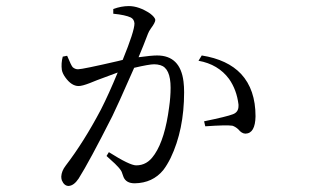

<svg xmlns="http://www.w3.org/2000/svg" viewBox="-20 -572 1040 638"><path d="M356.4 -526.4V-542Q382.8 -551.8 408.2 -551.8Q441.4 -551.8 478.5 -527.3Q495.1 -514.6 496.1 -505.9Q496.1 -497.1 481.4 -477.5Q474.6 -467.8 471.7 -460Q456.1 -418.9 440.4 -381.8Q483.4 -387.7 502 -387.7Q579.1 -387.7 589.8 -300.8Q591.8 -284.2 591.8 -265.6Q591.8 -140.6 546.9 -46.9Q535.2 -23.4 522.5 -6.8Q487.3 36.1 427.7 37.1Q399.4 37.1 390.6 16.6Q388.7 11.7 385.7 2.9Q382.8 -10.7 345.7 -43Q339.8 -48.8 334 -53.7L341.8 -66.4Q411.1 -22.5 432.6 -22.5Q468.8 -22.5 491.2 -55.7Q493.2 -57.6 494.1 -59.6Q528.3 -110.4 542 -215.8Q546.9 -250 546.9 -280.3Q546.9 -345.7 512.7 -355.5Q502.9 -358.4 492.2 -358.4Q475.6 -358.4 425.8 -346.7Q368.2 -215.8 353.5 -186.5Q276.4 -34.2 241.2 21.5Q225.6 44.9 208 45.9Q193.4 45.9 185.5 27.3Q183.6 21.5 183.6 14.6Q184.6 -3.9 198.2 -21.5Q258.8 -100.6 315.4 -208Q341.8 -259.8 371.1 -331.1Q363.3 -328.1 302.7 -305.7Q293 -301.8 278.3 -295.9Q252.9 -286.1 241.2 -286.1Q217.8 -286.1 197.3 -314.5Q187.5 -328.1 185.5 -339.8Q182.6 -361.3 188.5 -383.8L203.1 -386.7Q216.8 -353.5 221.7 -348.6Q229.5 -341.8 239.3 -341.8Q253.9 -341.8 372.1 -369.1Q380.9 -371.1 387.7 -373Q426.8 -468.8 426.8 -494.1Q425.8 -507.8 415 -513.7Q396.5 -522.5 356.4 -526.4ZM639.6 -370.1 650.4 -387.7Q736.3 -374 781.2 -326.2Q829.1 -274.4 829.1 -185.5Q828.1 -128.9 795.9 -127.9Q783.2 -127.9 771.5 -142.6Q761.7 -151.4 752 -154.3Q732.4 -157.2 662.1 -152.3L658.2 -168.9Q734.4 -184.6 753.9 -192.4Q772.5 -199.2 772.5 -219.7Q772.5 -222.7 772.5 -224.6Q766.6 -273.4 741.2 -309.6Q705.1 -358.4 639.6 -370.1Z"/></svg>

Font: GenYoMin JP Light
Style: Regular
Weight: 300
Version: Version 1.001;PS 1;hotconv 16.6.51;makeotf.lib2.5.65220 DEVE